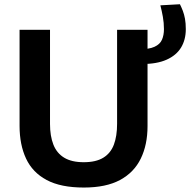

<svg xmlns="http://www.w3.org/2000/svg" viewBox="-20 -850 875 883"><path d="M365.5 12.5Q259.5 12.5 194.5 -22.2Q129.5 -57 99.8 -120.8Q70 -184.5 70 -271Q70 -291 70 -323.5Q70 -356 70 -395.5Q70 -435 70 -474.5Q70 -543 70 -598.5Q70 -654 70 -713H210Q210 -654 210 -598.5Q210 -543 210 -474.5V-280Q210 -224.5 225.5 -185Q241 -145.5 275.2 -124.8Q309.5 -104 365 -104Q421.5 -104 455.2 -124.8Q489 -145.5 503.8 -185Q518.5 -224.5 518.5 -280.5V-474.5Q518.5 -543 518.5 -598.5Q518.5 -654 518.5 -713H658.5Q658.5 -654 658.5 -598.5Q658.5 -543 658.5 -474.5Q658.5 -435 658.5 -395.2Q658.5 -355.5 658.5 -322.5Q658.5 -289.5 658.5 -270.5Q658.5 -184.5 627.5 -120.8Q596.5 -57 532 -22.2Q467.5 12.5 365.5 12.5ZM632.5 -555.5 615 -623Q665 -623 690.5 -634.8Q716 -646.5 725 -667.5Q734 -688.5 734 -716Q734 -745 729 -772.8Q724 -800.5 717.5 -825.5L807.5 -830.5Q814.5 -816.5 820.8 -800.2Q827 -784 830.8 -763.5Q834.5 -743 834.5 -716Q834.5 -667.5 812.8 -631.5Q791 -595.5 746.2 -575.5Q701.5 -555.5 632.5 -555.5Z"/></svg>

Font: Commissioner Thin SemiBold
Style: Regular
Weight: 600
Version: Version 1.000